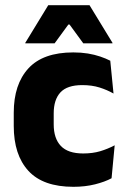

<svg xmlns="http://www.w3.org/2000/svg" viewBox="-20 -707 487 740"><path d="M263 13Q146 13 89.5 -48.5Q33 -110 33 -221.5V-272.5Q33 -382 89.5 -443.5Q146 -505 262.5 -505Q292.5 -505 318.5 -500.8Q344.5 -496.5 366.5 -489Q388.5 -481.5 405 -473L417.5 -346.5Q393 -360.5 363.5 -369.8Q334 -379 297 -379Q239 -379 213 -351Q187 -323 187 -270V-227.5Q187 -173.5 214.5 -144.5Q242 -115.5 300.5 -115.5Q337 -115.5 366.2 -124.2Q395.5 -133 422 -147L410 -20Q384 -6 346 3.5Q308 13 263 13ZM166 -687H325L413.5 -542V-540H301L248 -612.5H243.5L190.5 -540H77.5V-542Z"/></svg>

Font: Anek Latin Medium
Style: Bold
Weight: 700
Version: Version 1.003